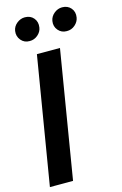

<svg xmlns="http://www.w3.org/2000/svg" viewBox="-140 -1000 672 1060"><g transform="rotate(-15 196.5 -470.5)"><path d="M259.8 -727.5 139.6 0H7.3L127.9 -727.5ZM108.4 -807.6Q78.1 -807.1 59.3 -829.6Q40.5 -852.1 44.9 -882.3Q48.8 -907.7 69.8 -924.6Q90.8 -941.4 115.7 -941.4Q147.5 -941.4 165.8 -919.7Q184.1 -897.9 179.2 -866.2Q175.8 -842.3 155.3 -824.7Q134.8 -807.1 108.4 -807.6ZM320.8 -807.6Q291 -807.1 272 -829.3Q252.9 -851.6 257.8 -882.3Q262.2 -907.7 283 -924.6Q303.7 -941.4 328.6 -941.4Q360.4 -941.4 378.9 -919.7Q397.5 -897.9 392.1 -866.2Q388.2 -842.3 367.9 -824.7Q347.7 -807.1 320.8 -807.6Z"/></g></svg>

Font: Inter Tight SemiBold
Style: Italic
Weight: 600
Italic angle: -9.39999°
Designer: Rasmus Andersson
Foundry: rsms
Version: Version 3.004